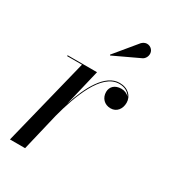

<svg xmlns="http://www.w3.org/2000/svg" viewBox="-169 -776 778 868"><g transform="rotate(30 220.0 -342.5)"><path d="M358 -618.5C374 -628 381 -651 371.5 -667.5C362 -684 336.5 -693.5 315.5 -673L220.5 -558L223 -555ZM133.5 -455.5 20.5 0H99.5L146 -195.5C176.5 -311.5 231 -465 323.5 -465C353 -465 373.5 -452 383.5 -433.5C374 -444 359.5 -450.5 343 -450.5C309 -450.5 289.5 -430.5 289.5 -403.5C289.5 -372.5 311 -349 343.5 -349C376 -349 394.5 -375.5 394.5 -407C394.5 -441 368 -469.5 323 -469.5C248 -469.5 196.5 -370.5 164 -269.5L209.5 -460H56V-455.5Z"/></g></svg>

Font: Bodoni* 36pt
Style: Italic
Weight: 400
Italic angle: -13°
Version: Version 2.3